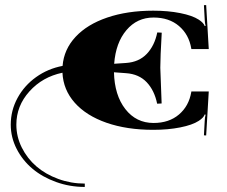

<svg xmlns="http://www.w3.org/2000/svg" viewBox="-20 -501 884 748"><path d="M223.8 -244.3Q229 -308.6 274.3 -357.3Q319.5 -406 397.9 -432.7Q476.4 -459.4 576.9 -459.4Q634.6 -459.4 682 -450Q729.5 -440.6 754.4 -424.4Q773.6 -411.7 777.5 -399.5L781 -400.3Q778 -410.8 777.5 -424.8L774.5 -480.8L783.2 -481.2L793.3 -309.9H725.5L725.1 -312.5Q715.9 -366.7 677.2 -399.7Q638.5 -432.7 578.2 -432.7Q514 -432.7 472.5 -383.5Q430.9 -334.4 424.8 -252.6L471.2 -255.7Q521.4 -259.2 551.8 -291.1Q582.2 -323 592.7 -374.6L610.1 -373.7Q604.5 -276.7 604.5 -237.3L609.7 -97.9L592.2 -97Q581.7 -148.6 551.6 -180.5Q521.4 -212.4 471.2 -215.9L424 -219.4Q426.1 -130.2 468.3 -76Q510.5 -21.9 578.2 -21.9Q638.5 -21.9 677.2 -54.9Q715.9 -87.8 725.1 -142L725.5 -144.7H793.3L783.2 26.7L774.5 26.2L777.5 -29.7Q778 -43.7 781 -54.2L777.5 -55.1Q773.6 -42.8 754.4 -30.2Q729.5 -14 682 -4.6Q634.6 4.8 576.9 4.8Q474.2 4.8 395.1 -22.7Q316 -50.3 271.2 -100.7Q226.4 -151.2 223.3 -217.7Q145.5 -201.5 94.6 -144.9Q43.7 -88.3 43.7 -15.3Q43.7 31.5 64.9 73.9Q86.1 116.3 121.7 147.1Q157.3 177.9 206.7 196Q256.1 214.2 310.3 214.2V227.3Q251.7 227.3 198.4 208Q145.1 188.8 106.4 156.2Q67.7 123.7 44.8 78.9Q21.9 34.1 21.9 -15.3Q21.9 -70.8 48.3 -119.3Q74.7 -167.8 120.6 -200.6Q166.5 -233.4 223.8 -244.3Z"/></svg>

Font: Wabroye
Style: Medium
Weight: 500
Designer: gluk
Foundry: gluk
Version: Version 0.14